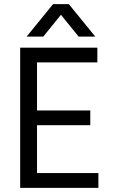

<svg xmlns="http://www.w3.org/2000/svg" viewBox="-20 -903 541 923"><path d="M453 0H77V-674H448V-603H158V-372H414V-301H158V-71H453ZM188 -727H108L235 -883H311L438 -727H358L273 -832Z"/></svg>

Font: Hind Madurai
Style: Regular
Weight: 400
Designer: Jyotish Sonowal
Foundry: Indian Type Foundry
Version: Version 1.001;PS 1.0;hotconv 1.0.86;makeotf.lib2.5.63406; tt